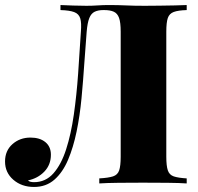

<svg xmlns="http://www.w3.org/2000/svg" viewBox="-37 -728 787 762"><path d="M704 -708V-688Q670 -687 652.5 -680.5Q635 -674 629 -656.5Q623 -639 623 -602V-106Q623 -70 629 -52Q635 -34 652.5 -28Q670 -22 704 -20V0Q676 -2 629 -2.5Q582 -3 530 -3Q480 -3 433.5 -2.5Q387 -2 357 0V-20Q393 -22 411.5 -28Q430 -34 436 -52Q442 -70 442 -106V-602Q442 -639 435.5 -657Q429 -675 414.5 -681.5Q400 -688 377 -688H372Q353 -688 339 -681.5Q325 -675 317.5 -656.5Q310 -638 307 -602Q302 -543 297.5 -475Q293 -407 286.5 -338Q280 -269 267 -206Q254 -143 233 -93.5Q212 -44 179 -15Q146 14 98 14Q49 14 16 -14.5Q-17 -43 -17 -87Q-17 -130 12.5 -156Q42 -182 84 -182Q121 -182 143 -164Q165 -146 165 -114Q165 -74 139 -47Q113 -20 74 -12Q78 -8 84.5 -6.5Q91 -5 98 -5Q144 -5 175 -40Q206 -75 225.5 -135.5Q245 -196 256 -273Q267 -350 273 -434.5Q279 -519 284 -602Q287 -637 281.5 -655Q276 -673 257.5 -680Q239 -687 203 -688V-708Q224 -707 253 -706Q282 -705 306 -705Q329 -705 350.5 -706.5Q372 -708 394 -708Q432 -708 463 -706.5Q494 -705 537 -705Q565 -705 596.5 -705.5Q628 -706 657 -706.5Q686 -707 704 -708Z"/></svg>

Font: Playfair Display ExtraBold
Style: Regular
Weight: 800
Designer: Claus Eggers Sørensen
Foundry: Claus Eggers Sørensen
Version: Version 1.203